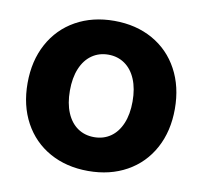

<svg xmlns="http://www.w3.org/2000/svg" viewBox="-66 -597 715 679"><g transform="rotate(10 292.0 -257.5)"><path d="M27.5 -257.4Q27.5 -337.5 60.6 -398.7Q93.8 -460 153.9 -493.7Q214.1 -527.3 292 -527.3Q370.2 -527.3 430.2 -493.7Q490.2 -460 523.3 -398.7Q556.4 -337.5 556.4 -257.4Q556.4 -177.2 523.3 -116.2Q490.2 -55.2 430.2 -21.7Q370.2 11.7 292 11.7Q213.8 11.7 153.8 -21.7Q93.8 -55.2 60.6 -116.2Q27.5 -177.2 27.5 -257.4ZM404.5 -257.4Q404.5 -303.4 390.5 -336.9Q376.5 -370.4 351 -388.1Q325.5 -405.9 292 -405.9Q258.5 -405.9 233 -388.1Q207.5 -370.4 193.5 -337Q179.5 -303.6 179.5 -257.4Q179.5 -211.4 193.5 -178.1Q207.5 -144.8 232.9 -127.3Q258.3 -109.8 292 -109.8Q325.7 -109.8 351.1 -127.4Q376.5 -145 390.5 -178.3Q404.5 -211.6 404.5 -257.4Z"/></g></svg>

Font: Intratopia Thin
Style: Regular
Weight: 100
Designer: Rasmus Andersson
Foundry: rsms
Version: Version 3.000;Glyphs 3.2.3 (3260)